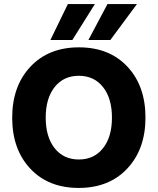

<svg xmlns="http://www.w3.org/2000/svg" viewBox="-20 -918 776 945"><path d="M336 -721H228L314 -898H447ZM523 -721H415L509 -898H654ZM249 -489.5Q205 -434 205 -339Q205 -244 249 -188.5Q293 -133 368 -133Q443 -133 487 -188.5Q531 -244 531 -339Q531 -434 487 -489.5Q443 -545 368 -545Q293 -545 249 -489.5ZM368.5 -685Q518 -685 607 -590Q696 -495 696 -339.5Q696 -184 606.5 -88.5Q517 7 367.5 7Q218 7 129 -88Q40 -183 40 -338.5Q40 -494 129.5 -589.5Q219 -685 368.5 -685Z"/></svg>

Font: Hind Mysuru
Style: Bold
Weight: 700
Designer: Manushi Parikh, Hitesh Malaviya
Foundry: Indian Type Foundry
Version: Version 0.703;PS 1.0;hotconv 1.0.86;makeotf.lib2.5.63406